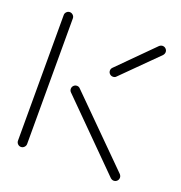

<svg xmlns="http://www.w3.org/2000/svg" viewBox="-101 -606 654 694"><g transform="rotate(20 226.0 -259.5)"><path d="M52.6 0Q45.6 0 40.4 -5.2Q35.2 -10.4 35.2 -17.8V-501.1Q35.2 -508.1 40.4 -513.3Q45.6 -518.5 52.6 -518.5Q59.6 -518.5 65 -513.3Q70.4 -508.1 70.4 -501.1V-17.8Q70.4 -10.7 65.2 -5.4Q60 0 52.6 0ZM427.4 -17.8Q427.4 -10.4 422.2 -5.2Q417 0 409.6 0Q403 0 397 -5.2L155.6 -247Q150.4 -252.2 150.4 -259.3Q150.4 -266.7 155.6 -271.9Q160.7 -277 168.1 -277Q175.6 -277 180.4 -271.5L422.2 -30.4Q427.4 -24.4 427.4 -17.8ZM409.6 -518.5Q417 -518.5 422.2 -513.3Q427.4 -508.1 427.4 -501.1Q427.4 -494.1 422.2 -488.1L290.7 -357.4Q286.3 -352.2 278.5 -352.2Q271.1 -352.2 265.9 -357.2Q260.7 -362.2 260.7 -369.6Q260.7 -376.7 265.9 -381.9L397 -513.3Q403 -518.5 409.6 -518.5Z"/></g></svg>

Font: 26F Galaxy Hebrew Light
Style: Regular
Weight: 300
Designer: C₂₉H₂₅N₃O₅
Version: Version 1.000